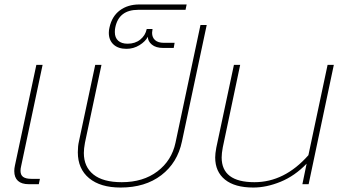

<svg xmlns="http://www.w3.org/2000/svg" viewBox="-20 -826 1534 861"><path d="M44 -59Q44 -71 47 -84L143 -535H171L75 -82Q72 -70 72 -60Q72 -41 84 -32.5Q96 -24 121 -24H159L154 0H109Q77 0 60.5 -15Q44 -30 44 -59Z M329 -143Q329 -171 334 -192L407 -535H435L361 -186Q356 -159 356 -140Q356 -78 399 -43.5Q442 -9 526 -9Q622 -9 686 -57.5Q750 -106 767 -186L879 -714H907L796 -192Q776 -96 703.5 -40.5Q631 15 521 15Q430 15 379.5 -27Q329 -69 329 -143Z M468 -679Q468 -691 471 -703Q482 -753 517.5 -779.5Q553 -806 605 -806H817L812 -782H600Q513 -782 497 -703Q495 -695 495 -682Q495 -657 510 -643.5Q525 -630 552 -630Q586 -630 609 -648.5Q632 -667 638 -696H664Q662 -684 662 -679Q662 -658 675.5 -646Q689 -634 715 -634H763L759 -611H712Q679 -611 661 -626Q643 -641 643 -661Q632 -640 605.5 -623.5Q579 -607 547 -607Q510 -607 489 -626.5Q468 -646 468 -679Z M945 -120Q945 -137 950 -164L1029 -535H1057L979 -165Q974 -138 974 -120Q974 -9 1121 -9Q1256 -9 1363 -130L1449 -535H1477L1364 0H1336L1355 -92Q1302 -37 1238.5 -11Q1175 15 1116 15Q1033 15 989 -20.5Q945 -56 945 -120Z"/></svg>

Font: Prompt Thin
Style: Italic
Weight: 250
Italic angle: -12°
Designer: Katatrad Team
Foundry: CadsonDemak
Version: Version 1.001